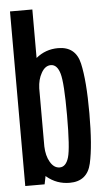

<svg xmlns="http://www.w3.org/2000/svg" viewBox="-55 -821 473 860"><g transform="rotate(-5 181.0 -391.0)"><path d="M23.5 0V-785H124V-567Q167 -602.5 223.5 -602.5Q302.5 -602.5 320.2 -524.5Q338 -446.5 338 -300Q338 -153.5 320.2 -75.2Q302.5 3 223.5 3Q165 3 121 -34Q119.5 -35.5 118 -37L110.5 0ZM124 -430.5V-169Q125.5 -127 141.5 -99.5Q158.5 -69.5 184.5 -69.5Q213 -69.5 225.2 -111Q237.5 -152.5 237.5 -299.5Q237.5 -445.5 225.2 -487.5Q213 -529.5 184.5 -529.5Q158.5 -529.5 141.5 -498.5Q125.5 -470.5 124 -430.5Z"/></g></svg>

Font: Anybody Condensed Medium
Style: Regular
Weight: 500
Width: 3
Designer: Tyler Finck
Foundry: Etcetera Type Company
Version: Version 1.010; ttfautohint (v1.8.3) -l 8 -r 50 -G 200 -x 14 